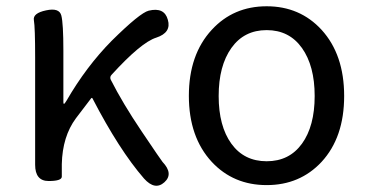

<svg xmlns="http://www.w3.org/2000/svg" viewBox="-20 -577 1168 612"><path d="M504 4Q474 31 439 -8Q360 -99 275 -263Q273 -267 270 -263L222 -200Q179 -142 177 -54Q177 -28 177 -14Q177 0 135 0Q92 0 92 -52V-394Q92 -490 88 -512.5Q84 -535 127 -544Q169 -553 175.5 -527.5Q182 -502 182 -416V-251Q182 -246 184 -246Q186 -246 192 -256Q255 -365 336 -447Q426 -536 454 -543Q504 -555 515 -514Q527 -473 478 -457Q430 -442 336 -339Q329 -332 333 -323Q371 -248 431 -159Q495 -64 498 -61Q534 -23 504 4Z M655 -61Q582 -140 582 -271.5Q582 -403 655 -482Q724 -557 830 -557Q936 -557 1005 -482Q1077 -403 1077 -271Q1077 -139 1005 -61Q936 13 830 13Q724 13 655 -61ZM717.5 -119Q758 -63 830 -63Q902 -63 942.5 -119Q983 -175 983 -271Q983 -367 942.5 -424Q902 -481 830 -481Q758 -481 717.5 -424Q677 -367 677 -271Q677 -175 717.5 -119Z"/></svg>

Font: Resource Han Rounded CN
Style: Regular
Weight: 400
Designer: Cyano Hao (round all glyphs); Ryoko NISHIZUKA  (kana, bopomofo & ideographs); Paul D. Hunt (Latin, Greek & Cyrillic); Sa
Foundry: Cyano Hao
Version: 0.990